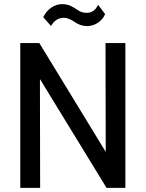

<svg xmlns="http://www.w3.org/2000/svg" viewBox="-20 -908 704 928"><path d="M287 -822C307 -822 324 -813 339 -803C354 -793 372 -782 403 -782C436 -782 474 -804 488 -840L454 -885C441 -856 421 -846 399 -846C375 -846 362 -855 347 -865C331 -875 313 -888 280 -888C243 -888 207 -863 189 -825L227 -782C236 -802 259 -822 287 -822ZM490 -700 491 -174 170 -700H78V0H174L173 -526L495 0H586V-700Z"/></svg>

Font: Arthouse Owned Medium
Style: Regular
Weight: 500
Designer: Jeremy Tribby
Foundry: Tribby Type
Version: Version 1.000;PS 001.000;hotconv 1.0.88;makeotf.lib2.5.64775